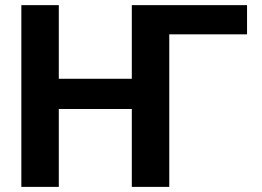

<svg xmlns="http://www.w3.org/2000/svg" viewBox="-20 -731 1025 751"><path d="M210 -422.9H495.6V-710.9H946.3V-596.7H642.1V0H495.6V-304.7H210V0H63.5V-710.9H210Z"/></svg>

Font: Roboto
Style: Bold
Weight: 700
Designer: Google
Version: Version 2.134; 2016; ttfautohint (v1.6)